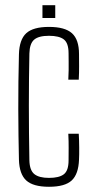

<svg xmlns="http://www.w3.org/2000/svg" viewBox="-20 -709 366 735"><path d="M241.5 -404Q242.5 -423 242.8 -440.2Q243 -457.5 242.8 -473.5Q242.5 -489.5 242.5 -505Q242.5 -544 224.5 -558Q206.5 -572 167.5 -572Q128 -572 110.8 -557.2Q93.5 -542.5 92.5 -504Q91.5 -457.5 91 -407.5Q90.5 -357.5 90.5 -305.2Q90.5 -253 91 -200Q91.5 -147 92.5 -95Q93.5 -57 111.5 -42.5Q129.5 -28 167.5 -28Q206.5 -28 224.5 -42Q242.5 -56 242.5 -95Q242.5 -119 242.8 -143Q243 -167 241.5 -197H281.5Q283 -172.5 283.2 -144.2Q283.5 -116 282.5 -98Q280.5 -42.5 254.5 -18.2Q228.5 6 167.5 6Q107 6 80.5 -18.2Q54 -42.5 52.5 -98Q51.5 -141 50.8 -190Q50 -239 50 -291.2Q50 -343.5 50.5 -396.8Q51 -450 52.5 -501Q54 -557.5 80.5 -581.8Q107 -606 167.5 -606Q228.5 -606 255.5 -581.8Q282.5 -557.5 282.5 -502Q282.5 -479.5 282.8 -455.8Q283 -432 281.5 -404ZM142.5 -640V-689H191.5V-640Z"/></svg>

Font: Big Shoulders Text Thin Thin
Style: Regular
Weight: 250
Version: Version 2.002